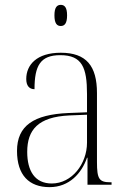

<svg xmlns="http://www.w3.org/2000/svg" viewBox="-20 -760 524 790"><path d="M230 -653C246 -653 256 -664 256 -697C256 -729 246 -740 230 -740C214 -740 204 -729 204 -697C204 -664 214 -653 230 -653ZM184 10C265 10 316 -47 338 -111H340V0H439V-10H435C388 -10 379 -23 379 -93V-377C379 -489 335 -543 230 -543C131 -543 88 -493 88 -435C88 -408 100 -393 122 -393C122 -490 146 -533 228 -533C318 -533 338 -482 338 -373V-298L262 -295C119 -289 50 -243 50 -139C50 -39 100 10 184 10ZM193 -5C124 -5 92 -56 92 -135C92 -226 137 -279 265 -285L338 -288V-173C338 -86 276 -5 193 -5Z"/></svg>

Font: Noto Serif Display SemiCondensed ExtraLight
Style: Regular
Weight: 200
Width: 4
Designer: Monotype Design Team
Foundry: Monotype Imaging Inc.
Version: Version 2.009